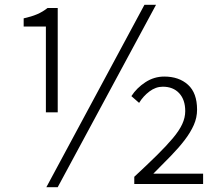

<svg xmlns="http://www.w3.org/2000/svg" viewBox="-20 -762 916 795"><path d="M170 -652H78V-686Q110 -693 133.5 -703Q157 -713 177 -729H219V-297H170ZM578 -742H626L219 13H172ZM536 -30Q590 -80 629.5 -119Q669 -158 695.5 -189.5Q722 -221 734.5 -248Q747 -275 747 -302Q747 -349 722 -376Q697 -403 654 -403Q625 -403 599 -383.5Q573 -364 556 -336L524 -364Q546 -398 582 -421.5Q618 -445 660 -445Q721 -445 758.5 -411Q796 -377 796 -308Q796 -275 782.5 -244.5Q769 -214 745 -182.5Q721 -151 688 -117Q655 -83 615 -43H821V0H536Z"/></svg>

Font: Kinto Sans Light
Style: Regular
Weight: 300
Designer: Authors: Ryoko NISHIZUKA  (kana & ideographs); Paul D. Hunt (Latin, Greek & Cyrillic); Wenlong ZHANG  (bopomofo); Sandol
Foundry: Adobe Systems Incorporated, ookami Inc.
Version: Version 0.001